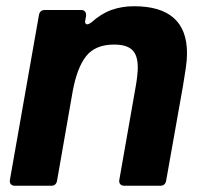

<svg xmlns="http://www.w3.org/2000/svg" viewBox="-20 -596 654 616"><path d="M163 -16Q160 0 144 0H28Q19 0 14.5 -5.5Q10 -11 12 -20L105 -548Q108 -564 124 -564H240Q249 -564 253 -558.5Q257 -553 256 -544L254 -533L253 -527Q253 -518 260 -518Q265 -518 273 -524Q304 -552 337.5 -564Q371 -576 410 -576Q580 -576 580 -425Q580 -404 576 -376.5Q572 -349 567 -320L513 -16Q510 0 494 0H379Q370 0 365.5 -5.5Q361 -11 363 -20L416 -322Q422 -357 422 -380Q422 -419 404 -436Q386 -453 346 -453Q286 -453 256.5 -416Q227 -379 213 -302Z"/></svg>

Font: Open Sauce Two ExtraBold Italic
Style: Regular
Weight: 800
Italic angle: -10°
Designer: Alfredo Marco Pradil
Foundry: Creative Sauce Fz LLC
Version: Version 1.477